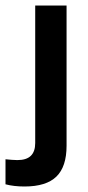

<svg xmlns="http://www.w3.org/2000/svg" viewBox="-60 -490 320 698"><path d="M29 188Q10 188 -7.5 186Q-25 184 -40 180V89Q-29 90 -18 91Q-7 92 3 92Q36 92 52 76.5Q68 61 68 30V-470H182V40Q182 116 145 152Q108 188 29 188Z"/></svg>

Font: Gantari SemiBold
Style: Regular
Weight: 600
Designer: Anugrah Pasau
Foundry: Lafontype
Version: Version 1.000; ttfautohint (v1.8.3)